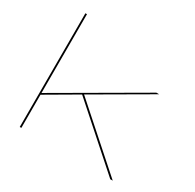

<svg xmlns="http://www.w3.org/2000/svg" viewBox="-168 -966 1163 1148"><g transform="rotate(30 413.5 -392.5)"><path d="M105 0V-785H116V-241L710 -586H729L341 -360.5L747 0H730L331 -354.5L116 -229V0Z"/></g></svg>

Font: Anybody UltraExpanded Thin
Style: Regular
Weight: 100
Width: 9
Designer: Tyler Finck
Foundry: Etcetera Type Company
Version: Version 1.010; ttfautohint (v1.8.3) -l 8 -r 50 -G 200 -x 14 